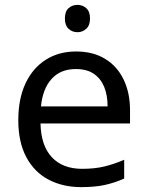

<svg xmlns="http://www.w3.org/2000/svg" viewBox="-20 -757 604 787"><path d="M298 -737Q318 -737 333.5 -723.5Q349 -710 349 -681Q349 -653 333.5 -639Q318 -625 298 -625Q276 -625 261 -639Q246 -653 246 -681Q246 -710 261 -723.5Q276 -737 298 -737ZM292 -546Q361 -546 410.5 -516Q460 -486 486.5 -431.5Q513 -377 513 -304V-251H146Q148 -160 192.5 -112.5Q237 -65 317 -65Q368 -65 407.5 -74.5Q447 -84 489 -102V-25Q448 -7 408 1.5Q368 10 313 10Q237 10 178.5 -21Q120 -52 87.5 -113.5Q55 -175 55 -264Q55 -352 84.5 -415Q114 -478 167.5 -512Q221 -546 292 -546ZM291 -474Q228 -474 191.5 -433.5Q155 -393 148 -321H421Q421 -367 407 -401Q393 -435 364.5 -454.5Q336 -474 291 -474Z"/></svg>

Font: uguzrati15
Style: Book
Weight: 400
Designer: Jelle Bosma - Monotype Design Team, Universal Thirst
Foundry: Monotype Imaging Inc.
Version: Version 2.106